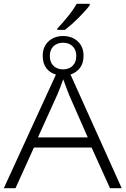

<svg xmlns="http://www.w3.org/2000/svg" viewBox="-24 -982 655 1002"><path d="M275 -826V-833Q301 -860 329.5 -895Q358 -930 376 -962H444V-954Q423 -926 386.5 -889.5Q350 -853 315 -826ZM-4 0 268 -593Q236 -602 217.5 -626.5Q199 -651 199 -691Q199 -738 229 -766Q259 -794 306 -794Q352 -794 382 -766Q412 -738 412 -691Q412 -653 394 -628.5Q376 -604 344 -593L611 0H550L454 -212H153L57 0ZM305 -620Q336 -620 355 -638.5Q374 -657 374 -690Q374 -722 355 -740.5Q336 -759 305 -759Q274 -759 255 -740.5Q236 -722 236 -690Q236 -657 255 -638.5Q274 -620 305 -620ZM174 -265H434L336 -488Q330 -504 322 -525Q314 -546 306 -568Q298 -546 290 -525Q282 -504 275 -488Z"/></svg>

Font: BC Sans Light
Style: Regular
Weight: 300
Designer: Monotype Design Team
Foundry: Monotype Imaging Inc.
Version: Version 2.000;GOOG;noto-source:20170915:90ef993387c0